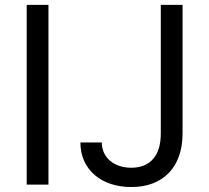

<svg xmlns="http://www.w3.org/2000/svg" viewBox="-20 -747 847 777"><path d="M718.8 -727.3V-207.4Q718.8 -155.2 704.2 -114.7Q689.6 -74.2 662.5 -46.5Q635.3 -18.8 597.1 -4.4Q558.9 9.9 511.4 9.9Q466.6 9.9 428.8 -2.5Q391 -14.9 363.6 -38.4Q336.3 -61.8 320.8 -95.2Q305.4 -128.6 305.4 -170.5H392Q392 -147.4 400.9 -128.4Q409.8 -109.4 425.8 -96.1Q441.8 -82.7 463.6 -75.5Q485.4 -68.2 511.4 -68.2Q568.5 -68.2 599.6 -103.7Q630.7 -139.2 630.7 -207.4V-727.3ZM176.1 0H88.1V-727.3H176.1Z"/></svg>

Font: Fast_Sans-Dotted
Style: Regular
Weight: 400
Version: Version 3.018